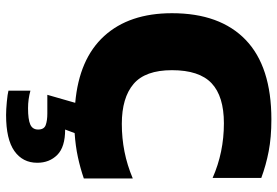

<svg xmlns="http://www.w3.org/2000/svg" viewBox="-164 -530 934 647"><g transform="rotate(90 303.5 -207.0)"><path d="M368 240Q350 240 323.5 237.5Q297 235 286 232V158Q315 166 345 166Q383 166 400 158.5Q417 151 417 132Q417 112 402 106.5Q387 101 363 101H300L327 7Q179 -6 102 -90.5Q25 -175 25 -319Q25 -481 115 -567.5Q205 -654 383 -654Q443 -654 490 -645Q537 -636 580 -620V-456Q494 -494 396 -494Q305 -494 261 -452.5Q217 -411 217 -319Q217 -229 263.5 -189.5Q310 -150 398 -150Q446 -150 491.5 -159Q537 -168 582 -187V-22Q547 -10 510 -2Q473 6 429 9L417 41Q476 41 502.5 67.5Q529 94 529 135Q529 184 489.5 212Q450 240 368 240Z"/></g></svg>

Font: Kanit
Style: Bold
Weight: 700
Designer: Katatrad Team
Foundry: CadsonDemak
Version: Version 2.000; ttfautohint (v1.8.3)